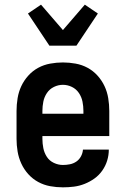

<svg xmlns="http://www.w3.org/2000/svg" viewBox="-20 -796 540 824"><path d="M250 8Q222 8 195 3Q168 -2 144 -15Q120 -28 101.5 -48.5Q83 -69 71.5 -94Q60 -119 55.5 -146Q51 -173 51 -200V-320Q51 -347 55.5 -374.5Q60 -402 71.5 -426.5Q83 -451 101.5 -471.5Q120 -492 144 -505Q168 -518 195.5 -523Q223 -528 250 -528Q277 -528 304.5 -523Q332 -518 356 -505Q380 -492 398.5 -471.5Q417 -451 428.5 -426.5Q440 -402 444.5 -374.5Q449 -347 449 -320V-212H162V-200Q162 -180 166 -160Q170 -140 181 -123Q192 -106 211 -97Q230 -88 250 -88Q265 -88 280 -91Q295 -94 307.5 -102.5Q320 -111 327.5 -125Q335 -139 336 -154H447Q447 -130 440 -107Q433 -84 419 -64Q405 -44 385.5 -30Q366 -16 343.5 -7Q321 2 297.5 5Q274 8 250 8ZM162 -308H338V-320Q338 -340 334 -360Q330 -380 318.5 -397Q307 -414 288.5 -423Q270 -432 250 -432Q230 -432 211.5 -423Q193 -414 181.5 -397Q170 -380 166 -360Q162 -340 162 -320ZM192 -600 100 -738 156 -776 250 -667 344 -776 400 -738 308 -600Z"/></svg>

Font: Iosevka
Style: Bold
Weight: 700
Monospace: yes
Designer: Belleve Invis
Foundry: Belleve Invis
Version: Version 32.5.0; ttfautohint (v1.8.4)